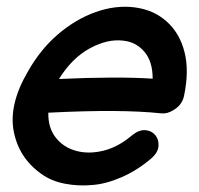

<svg xmlns="http://www.w3.org/2000/svg" viewBox="-20 -555 597 576"><path d="M433 -79Q454 -97 455.5 -116.5Q457 -136 446 -149.5Q435 -163 416 -164.5Q397 -166 376 -149Q335 -114 290.5 -103Q246 -92 208 -102.5Q170 -113 147 -142.5Q124 -172 125 -217H127Q342 -228 463 -215Q482 -213 499 -224Q526 -239 532 -267Q548 -342 533.5 -399Q519 -456 479.5 -491Q440 -526 383 -533Q327 -540 267.5 -519Q208 -498 155 -453Q102 -408 64 -341Q6 -242 21 -162Q36 -82 103 -34Q133 -12 174 -4Q215 4 257 0Q298 -3 345 -23.5Q392 -44 433 -79ZM157 -318Q196 -381 249.5 -410Q303 -439 350 -433Q388 -429 413 -400Q438 -371 438 -319Q330 -326 157 -318Z"/></svg>

Font: Balsamiq Sans
Style: Italic
Weight: 400
Italic angle: -12°
Designer: Michael Angeles
Foundry: Balsamiq SRL
Version: Version 1.020; ttfautohint (v1.8.4.7-5d5b);gftools[0.9.26]